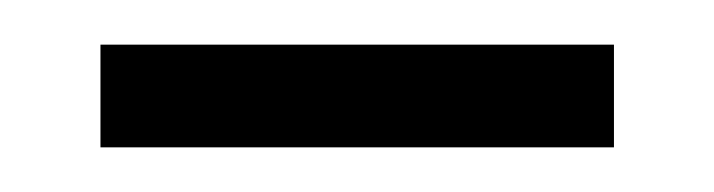

<svg xmlns="http://www.w3.org/2000/svg" viewBox="-20 -681 320 86"><path d="M25 -615H255V-661H25Z"/></svg>

Font: Secuela Light
Style: Regular
Weight: 300
Designer: Fernando Haro
Foundry: deFharo
Version: Version 1.708